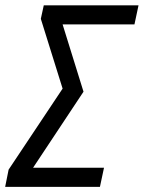

<svg xmlns="http://www.w3.org/2000/svg" viewBox="-33 -704 551 736"><path d="M134.8 -683.6H498L482.4 -610.4H207L287.1 -352.5L93.8 -61H365.7L350.1 12.2H-13.2L0 -53.7L207 -364.3L123.5 -631.8Z"/></svg>

Font: Anka/Coder Narrow
Style: Italic
Weight: 400
Width: 3
Italic angle: -12°
Monospace: yes
Version: Version 001.100